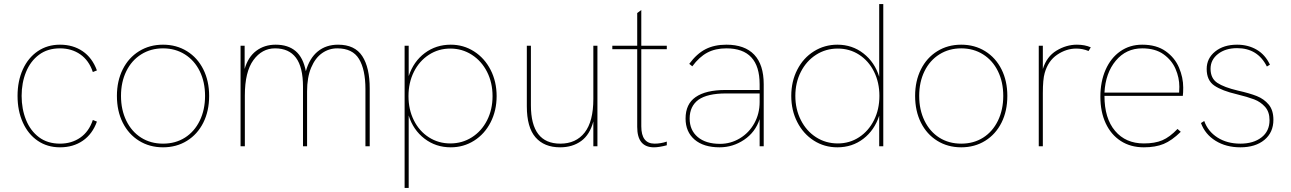

<svg xmlns="http://www.w3.org/2000/svg" viewBox="-20 -717 6325 941"><path d="M66 -247Q66 -320 92 -377Q118 -434 165 -466Q212 -498 274 -498Q338 -498 385 -466Q432 -434 455 -372L435 -364Q416 -421 373.5 -450.5Q331 -480 274 -480Q213 -480 171 -448.5Q129 -417 107.5 -364Q86 -311 86 -247Q86 -183 107.5 -129.5Q129 -76 171 -44.5Q213 -13 274 -13Q331 -13 373.5 -42.5Q416 -72 435 -129L455 -121Q433 -60 386 -27.5Q339 5 274 5Q212 5 165 -27Q118 -59 92 -116.5Q66 -174 66 -247Z M553 -247Q553 -320 581.5 -377Q610 -434 661.5 -466Q713 -498 779 -498Q845 -498 896.5 -466Q948 -434 976.5 -377Q1005 -320 1005 -247Q1005 -173 976.5 -116Q948 -59 896.5 -27Q845 5 779 5Q713 5 661.5 -27Q610 -59 581.5 -116Q553 -173 553 -247ZM985 -247Q985 -315 959 -368Q933 -421 886 -450.5Q839 -480 779 -480Q719 -480 672 -450.5Q625 -421 599 -368Q573 -315 573 -247Q573 -179 599 -125.5Q625 -72 671.5 -42.5Q718 -13 779 -13Q840 -13 886.5 -42.5Q933 -72 959 -125.5Q985 -179 985 -247Z M1159 -493H1179V-379Q1196 -438 1236 -468Q1276 -498 1331 -498Q1392 -498 1429 -466.5Q1466 -435 1479 -368Q1497 -432 1537.5 -465Q1578 -498 1637 -498Q1719 -498 1755.5 -442Q1792 -386 1792 -283V0H1771V-280Q1771 -376 1739.5 -428Q1708 -480 1633 -480Q1592 -480 1558.5 -456.5Q1525 -433 1505 -385.5Q1485 -338 1485 -269V0H1465V-292Q1465 -388 1430.5 -434Q1396 -480 1328 -480Q1264 -480 1222 -422.5Q1180 -365 1180 -249V0H1159Z M1963 -493H1983V-344Q2007 -416 2062 -457Q2117 -498 2189 -498Q2252 -498 2303.5 -465Q2355 -432 2384.5 -374.5Q2414 -317 2414 -246Q2414 -175 2384.5 -117.5Q2355 -60 2303.5 -27.5Q2252 5 2189 5Q2116 5 2060.5 -37.5Q2005 -80 1983 -151V204H1963ZM2394 -246Q2394 -312 2367 -365Q2340 -418 2292.5 -448.5Q2245 -479 2187 -479Q2129 -479 2082 -448.5Q2035 -418 2008.5 -365Q1982 -312 1982 -246Q1982 -180 2008.5 -127Q2035 -74 2082 -44Q2129 -14 2187 -14Q2245 -14 2292.5 -44Q2340 -74 2367 -127Q2394 -180 2394 -246Z M2562 -196V-493H2582V-201Q2582 -13 2726 -13Q2803 -13 2845.5 -67.5Q2888 -122 2888 -232V-493H2908V0H2888V-122Q2871 -57 2828.5 -26Q2786 5 2725 5Q2647 5 2604.5 -44Q2562 -93 2562 -196Z M3103 -95V-476H2981V-493H3103V-653L3123 -668V-493H3248V-476H3123V-98Q3123 -13 3188 -13Q3218 -13 3248 -23V-5Q3210 5 3185 5Q3103 5 3103 -95Z M3703 -133Q3682 -69 3627 -32Q3572 5 3507 5Q3428 5 3384 -33Q3340 -71 3340 -136Q3340 -207 3389 -241Q3439 -276 3536 -276H3703V-304Q3703 -480 3540 -480Q3486 -480 3446.5 -459Q3407 -438 3373 -392L3358 -404Q3395 -454 3438 -476Q3481 -498 3540 -498Q3630 -498 3676.5 -449Q3723 -400 3723 -304V0H3703ZM3509 -12Q3561 -12 3606 -39Q3651 -66 3677 -113Q3703 -160 3703 -217V-259H3538Q3447 -259 3403 -228Q3360 -196 3360 -136Q3360 -79 3399.5 -45.5Q3439 -12 3509 -12Z M3858 -247Q3858 -318 3887.5 -375.5Q3917 -433 3969 -465.5Q4021 -498 4084 -498Q4157 -498 4212 -455Q4267 -412 4289 -341V-697H4309V0H4289V-150Q4266 -79 4211.5 -37Q4157 5 4084 5Q4020 5 3968.5 -28Q3917 -61 3887.5 -118.5Q3858 -176 3858 -247ZM4290 -247Q4290 -313 4263.5 -366Q4237 -419 4190.5 -449Q4144 -479 4086 -479Q4027 -479 3979.5 -448.5Q3932 -418 3905 -365Q3878 -312 3878 -247Q3878 -182 3905 -128.5Q3932 -75 3979.5 -44.5Q4027 -14 4086 -14Q4144 -14 4190.5 -44.5Q4237 -75 4263.5 -128Q4290 -181 4290 -247Z M4465 -247Q4465 -320 4493.5 -377Q4522 -434 4573.5 -466Q4625 -498 4691 -498Q4757 -498 4808.5 -466Q4860 -434 4888.5 -377Q4917 -320 4917 -247Q4917 -173 4888.5 -116Q4860 -59 4808.5 -27Q4757 5 4691 5Q4625 5 4573.5 -27Q4522 -59 4493.5 -116Q4465 -173 4465 -247ZM4897 -247Q4897 -315 4871 -368Q4845 -421 4798 -450.5Q4751 -480 4691 -480Q4631 -480 4584 -450.5Q4537 -421 4511 -368Q4485 -315 4485 -247Q4485 -179 4511 -125.5Q4537 -72 4583.5 -42.5Q4630 -13 4691 -13Q4752 -13 4798.5 -42.5Q4845 -72 4871 -125.5Q4897 -179 4897 -247Z M5071 -493H5091V-379Q5110 -440 5158 -469Q5206 -498 5258 -498Q5297 -498 5326 -485L5315 -467Q5286 -479 5255 -479Q5206 -479 5161.5 -449Q5117 -419 5100 -359Q5091 -328 5091 -260V0H5071Z M5373 -243Q5373 -317 5398.5 -375Q5424 -433 5470.5 -465.5Q5517 -498 5578 -498Q5648 -498 5693 -466Q5738 -434 5758.5 -385.5Q5779 -337 5779 -288Q5779 -261 5777 -247H5393Q5393 -137 5445 -75.5Q5497 -14 5586 -14Q5640 -14 5676.5 -29.5Q5713 -45 5751 -85L5767 -71Q5723 -28 5683 -11.5Q5643 5 5586 5Q5521 5 5473 -26Q5425 -57 5399 -113Q5373 -169 5373 -243ZM5759 -263 5760 -292Q5760 -336 5741.5 -379Q5723 -422 5682.5 -451Q5642 -480 5578 -480Q5499 -480 5448.5 -419.5Q5398 -359 5393 -263Z M5866 -114 5882 -124Q5900 -73 5947 -43Q5994 -13 6059 -13Q6123 -13 6162.5 -43.5Q6202 -74 6202 -128Q6202 -169 6180 -193.5Q6158 -218 6126.5 -230Q6095 -242 6042 -255Q5969 -272 5931.5 -297.5Q5894 -323 5894 -379Q5894 -431 5935.5 -464.5Q5977 -498 6043 -498Q6097 -498 6139 -473.5Q6181 -449 6204 -400L6189 -391Q6144 -481 6043 -481Q5986 -481 5949.5 -452.5Q5913 -424 5913 -380Q5913 -333 5946 -311Q5979 -289 6047 -273Q6105 -260 6140 -246Q6175 -232 6198 -204.5Q6221 -177 6221 -130Q6221 -68 6177 -31.5Q6133 5 6059 5Q5989 5 5937.5 -27Q5886 -59 5866 -114Z"/></svg>

Font: Hanken Grotesk Thin
Style: Regular
Weight: 100
Designer: Alfredo Marco Pradil
Foundry: Hanken Design Co.
Version: Version 3.014